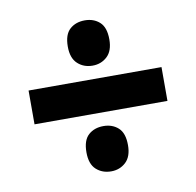

<svg xmlns="http://www.w3.org/2000/svg" viewBox="-65 -682 674 660"><g transform="rotate(-10 272.0 -352.5)"><path d="M272 -458Q241 -458 220 -477.5Q199 -497 199 -537Q199 -579 219.5 -597.5Q240 -616 272 -616Q303 -616 323.5 -597.5Q344 -579 344 -537Q344 -497 323 -477.5Q302 -458 272 -458ZM40 -294V-412H504V-294ZM272 -89Q241 -89 220 -108Q199 -127 199 -168Q199 -210 219.5 -228.5Q240 -247 272 -247Q303 -247 323.5 -228.5Q344 -210 344 -168Q344 -128 323 -108.5Q302 -89 272 -89Z"/></g></svg>

Font: Noto Sans Arabic SemCond ExtBd
Style: Regular
Weight: 800
Width: 4
Designer: Monotype Design Team, Nadine Chahine, Nizar Qandah and Khaled Hosny
Foundry: Monotype Imaging Inc.
Version: Version 2.012; ttfautohint (v1.8.4.7-5d5b)